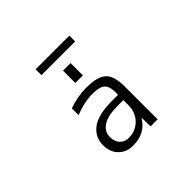

<svg xmlns="http://www.w3.org/2000/svg" viewBox="-198 -1136 1397 1397"><g transform="rotate(-45 500.0 -437.5)"><path d="M460.9 -610.4V-737.3H539.1V-610.4ZM327.1 -825.2V-884.8H673.8V-825.2ZM620.1 -330.1V-357.4Q620.1 -418 592.3 -442.4Q564.5 -466.8 493.2 -466.8Q409.2 -466.8 312.5 -428.7V-498Q402.3 -530.3 493.2 -530.3Q608.4 -530.3 652.8 -488.3Q697.3 -446.3 697.3 -336.9V0H625L623 -88.9H621.1Q561.5 9.8 437.5 9.8Q369.1 9.8 326.2 -33.2Q283.2 -76.2 283.2 -147.5Q283.2 -230.5 349.1 -280.3Q415 -330.1 560.5 -330.1ZM620.1 -275.4H560.5Q461.9 -275.4 411.1 -243.2Q360.4 -210.9 360.4 -153.3Q360.4 -108.4 385.7 -80.6Q411.1 -52.7 453.1 -52.7Q525.4 -52.7 572.8 -101.1Q620.1 -149.4 620.1 -227.5Z"/></g></svg>

Font: Gen Shin Gothic Monospace Normal
Style: Regular
Weight: 350
Designer: [Source Han Sans]
Ryoko NISHIZUKA  (kana & ideographs); Paul D. Hunt (Latin, Greek & Cyrillic); Wenlong ZHANG  (bopomofo
Version: Version 1.002.20150607